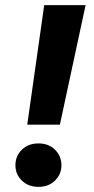

<svg xmlns="http://www.w3.org/2000/svg" viewBox="-20 -720 365 747"><path d="M86 -235 152 -700H313L213 -235ZM130 7Q90 7 65 -17.5Q40 -42 40 -77Q40 -113 65 -137.5Q90 -162 130 -162Q169 -162 194 -137.5Q219 -113 219 -77Q219 -42 194 -17.5Q169 7 130 7Z"/></svg>

Font: DM Sans 20pt Black
Style: Italic
Weight: 900
Italic angle: -10°
Version: Version 4.004;gftools[0.9.30]